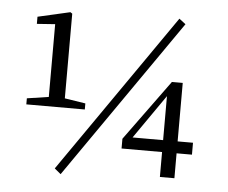

<svg xmlns="http://www.w3.org/2000/svg" viewBox="-53 -794 1049 883"><g transform="rotate(5 471.5 -353.0)"><path d="M258 27 229 3 740 -733 770 -710ZM714 0V-115H527V-160L731 -440H781V-170H852V-115H781V0ZM573 -170H714V-373ZM73 -279V-307L173 -322V-658L89 -652V-685L238 -719L247 -713V-322L343 -307V-279Z"/></g></svg>

Font: GenRyuMin TW M
Style: Regular
Weight: 500
Version: Version 1.501;PS 1;hotconv 16.6.51;makeotf.lib2.5.65220